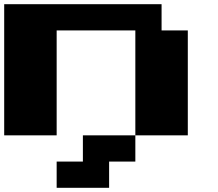

<svg xmlns="http://www.w3.org/2000/svg" viewBox="-20 -895 1040 915"><path d="M875 -750V-250H625V-750H250V-250H0V-875H750V-750ZM375 -250H625V-125H500V0H250V-125H375Z"/></svg>

Font: Press Start 2P
Style: Regular
Weight: 400
Designer: CodeMan38
Foundry: CodeMan38
Version: Version 3.000